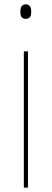

<svg xmlns="http://www.w3.org/2000/svg" viewBox="-20 -866 239 886"><path d="M124 -812Q124 -792 117 -785.5Q110 -779 99 -779Q88 -779 81 -785.5Q74 -792 74 -812Q74 -831 81 -838.5Q88 -846 99 -846Q110 -846 117 -838.5Q124 -831 124 -812ZM109 0H90V-629H109Z"/></svg>

Font: TypoPRO Sinkin Sans
Style: 100 Thin
Weight: 100
Designer: Keith Bates
Foundry: K-Type
Version: Sinkin Sans (version 1.0)  by Keith Bates   •   © 2014   www